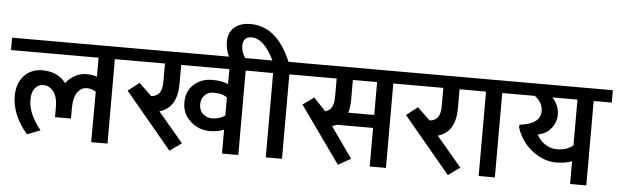

<svg xmlns="http://www.w3.org/2000/svg" viewBox="-67 -1038 3992 1238"><g transform="rotate(5 1929.5 -418.5)"><path d="M495.1 -344.2Q457 -344.2 433.1 -309.1Q409.2 -273.9 409.2 -206.1V-140.1H305.7V-207.5Q305.7 -270.5 279.1 -305.2Q252.4 -339.8 212.9 -339.8Q180.7 -339.8 159.4 -313.7Q138.2 -287.6 138.2 -240.5Q138.2 -193.4 157.5 -147.7Q176.8 -102.1 220.2 -46.9L135.3 -14.2Q35.2 -129.9 35.2 -254.4Q35.2 -335 80.6 -384.5Q126 -434.1 198.7 -434.1Q297.4 -434.1 351.6 -364.7Q376.5 -397.5 411.6 -415.8Q446.8 -434.1 484.1 -434.1Q521.5 -434.1 552.2 -423.8V-546.4H-14.6V-626.5H774.9V-546.4H657.7V0H552.2L553.2 -326.2Q526.4 -344.2 495.1 -344.2Z M1314.5 -220.7Q1363.3 -220.7 1398.9 -246.6V-363.8Q1377.4 -377.4 1358.4 -381.8Q1339.4 -386.2 1308.1 -386.2Q1276.9 -386.2 1253.9 -363.8Q1231 -341.3 1231 -303.2Q1231 -265.1 1255.6 -242.9Q1280.3 -220.7 1314.5 -220.7ZM981.9 -429.7V-546.4H745.6V-626.5H1621.1V-546.4H1504.4V0H1398.9V-154.8Q1360.8 -137.7 1307.1 -137.7Q1235.4 -137.7 1181.9 -185.8Q1128.4 -233.9 1128.4 -307.1Q1128.4 -380.4 1176.5 -424.1Q1224.6 -467.8 1295.4 -467.8Q1356.4 -467.8 1398.9 -449.7V-546.4H1086.9V-422.4Q1086.9 -270 973.1 -236.3L1135.7 -43.5L1059.6 11.2L757.3 -351.1L830.1 -407.7L912.1 -329.1Q948.7 -333 965.3 -356.7Q981.9 -380.4 981.9 -429.7Z M1682.1 0V-545.9H1591.8V-626H1670.4Q1639.6 -691.9 1602.1 -727.5Q1564.5 -763.2 1524.4 -763.2Q1497.1 -763.2 1482.9 -748.5Q1468.8 -733.9 1468.8 -706.5Q1468.8 -655.3 1508.3 -606.4H1400.9Q1386.7 -627 1377 -658.2Q1367.2 -689.5 1367.2 -722.7Q1367.2 -779.8 1405 -814Q1442.9 -848.1 1509.8 -848.1Q1595.2 -848.1 1660.9 -793.9Q1726.6 -739.7 1774.9 -626.5H1904.3V-546.4H1787.1V0Z M2093.3 -429.7V-546.4H1875V-626.5H2576.7V-546.4H2460V0H2355V-249.5H2119.6Q2101.1 -240.7 2090.8 -238.3L2231 -39.1L2149.4 6.8L1888.2 -360.4L1960.4 -412.1L2037.6 -329.6Q2066.4 -336.4 2079.8 -360.6Q2093.3 -384.8 2093.3 -429.7ZM2198.2 -418.5Q2198.2 -368.7 2187 -333.5H2355V-546.4H2198.2Z M2783.7 -429.7V-546.4H2547.4V-626.5H2999V-546.4H2888.7V-422.4Q2888.7 -270 2774.9 -236.3L2937.5 -43.5L2861.3 11.2L2559.1 -351.1L2631.8 -407.7L2713.9 -329.1Q2750.5 -333 2767.1 -356.7Q2783.7 -380.4 2783.7 -429.7Z M3060.1 0V-546.4H2969.7V-626.5H3282.2V-546.4H3165V0Z M3548.3 -215.8Q3610.4 -215.8 3651.9 -250V-546.4H3490.2Q3509.8 -524.9 3522 -496.8Q3534.2 -468.8 3534.2 -440.9Q3534.2 -387.7 3501.5 -348.6Q3468.8 -309.6 3416.5 -299.8Q3438 -259.8 3472.9 -237.8Q3507.8 -215.8 3548.3 -215.8ZM3651.9 0V-147.5Q3610.4 -130.9 3551.3 -130.4Q3467.8 -130.4 3394 -188Q3320.3 -245.6 3292 -336.9L3294.4 -352.5Q3428.2 -368.7 3428.2 -451.7Q3428.2 -507.3 3376 -546.4H3252.9V-626.5H3874V-546.4H3756.8V0Z"/></g></svg>

Font: Yantramanav Medium
Style: Regular
Weight: 500
Version: Version 1.001;PS 1.0;hotconv 1.0.72;makeotf.lib2.5.5900; ttf